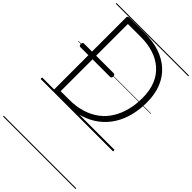

<svg xmlns="http://www.w3.org/2000/svg" viewBox="-421 -1158 1806 1806"><g transform="rotate(45 482.0 -255.0)"><path d="M187 0Q160 0 160 -19V-979Q160 -989 167 -993.5Q174 -998 188 -998H389Q496 -998 583 -969Q670 -940 733 -883.5Q796 -827 830 -743.5Q864 -660 864 -550Q864 -456 842.5 -372.5Q821 -289 778 -221Q735 -153 670.5 -103.5Q606 -54 520.5 -27Q435 0 327 0ZM215 -52H326Q422 -52 498.5 -76Q575 -100 632.5 -144Q690 -188 728 -250Q766 -312 785.5 -388Q805 -464 805 -550Q805 -651 774.5 -725Q744 -799 688 -848Q632 -897 556 -921.5Q480 -946 389 -946H215ZM54 -476Q43 -476 39 -482.5Q35 -489 35 -499Q35 -510 39 -517Q43 -524 54 -524H448Q459 -524 463 -517Q467 -510 467 -499Q467 -489 463 -482.5Q459 -476 448 -476ZM0 490H964V500H0ZM0 -20H964V0H0ZM0 -505H964V-500H0ZM0 -1010H964V-1000H0Z"/></g></svg>

Font: Playwrite ES Guides
Style: Regular
Weight: 400
Designer: Veronika Burian, José Scaglione
Foundry: TypeTogether
Version: Version 1.003